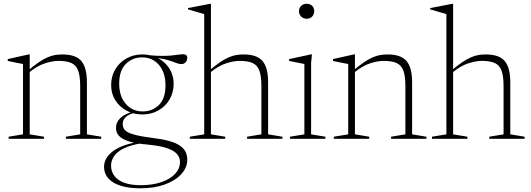

<svg xmlns="http://www.w3.org/2000/svg" viewBox="-20 -733 2803 1014"><path d="M137 -363.5V-23.5L212.5 -11V0H25.5V-11L101.5 -23.5V-395Q93.5 -396.5 74.2 -400.2Q55 -404 21 -411V-421L133 -446H137ZM328 -11 403.5 -23.5V-277.5Q403.5 -329.5 393.2 -358.8Q383 -388 357.8 -399.8Q332.5 -411.5 288.5 -411.5Q258.5 -411.5 218 -398.8Q177.5 -386 134 -350.5L122 -355Q156.5 -385 183 -403Q209.5 -421 231 -430.2Q252.5 -439.5 271.2 -442.5Q290 -445.5 309 -445.5Q380 -445.5 409.5 -410.8Q439 -376 439 -298V-23.5L514.5 -11V0H328Z M721 261.5Q674.5 261.5 638.5 253.5Q602.5 245.5 578.2 230.5Q554 215.5 541.8 194.8Q529.5 174 529.5 148Q529.5 125 541.2 104.2Q553 83.5 576 66Q599 48.5 633.8 35.8Q668.5 23 714.5 16L747.5 7.5L729 23.5Q669 33 633.5 50.8Q598 68.5 582.2 92Q566.5 115.5 566.5 142.5Q566.5 172 583.8 195.5Q601 219 635.8 232Q670.5 245 723 245Q784.5 245 831.2 229.2Q878 213.5 904.2 185.8Q930.5 158 930.5 122.5Q930.5 104.5 921.5 89.5Q912.5 74.5 892.2 62.8Q872 51 838.2 42.8Q804.5 34.5 755.5 30Q706 26 674.2 17.5Q642.5 9 624.5 -2.5Q606.5 -14 599.5 -28.2Q592.5 -42.5 592.5 -57.5Q592.5 -88 616.8 -110.8Q641 -133.5 689.5 -144.5L699 -139.5Q660 -130.5 644 -114.8Q628 -99 628 -78.5Q628 -66 633.2 -55.2Q638.5 -44.5 654.5 -35.2Q670.5 -26 702.2 -18.5Q734 -11 786.5 -4.5Q839.5 2 874.5 12Q909.5 22 930.2 36.2Q951 50.5 960 69Q969 87.5 969 111Q969 151.5 938 186Q907 220.5 851.2 241Q795.5 261.5 721 261.5ZM732.5 -128.5Q685.5 -128.5 648 -148.8Q610.5 -169 588.8 -204Q567 -239 567 -283Q567 -330 588.5 -366.5Q610 -403 647.5 -424.2Q685 -445.5 731.5 -445.5Q767 -445.5 797 -433.8Q827 -422 849.5 -401.2Q872 -380.5 884.5 -352.2Q897 -324 897 -290.5Q897 -244.5 875.5 -207.8Q854 -171 816.5 -149.8Q779 -128.5 732.5 -128.5ZM734 -144.5Q784.5 -144.5 819.2 -178.5Q854 -212.5 854 -282.5Q854 -349 820 -389.5Q786 -430 730 -430Q680 -430 644.8 -395.5Q609.5 -361 609.5 -291Q609.5 -224.5 644.2 -184.5Q679 -144.5 734 -144.5ZM785 -428.5 771 -441Q811 -437.5 839 -437.8Q867 -438 886.8 -440Q906.5 -442 921.2 -444.2Q936 -446.5 948.5 -446.5Q958.5 -446.5 963.8 -441.5Q969 -436.5 969 -428Q969 -413.5 960 -404Q951 -394.5 938 -394.5Q927.5 -394.5 915 -399Q902.5 -403.5 885.5 -409.8Q868.5 -416 844 -421.2Q819.5 -426.5 785 -428.5Z M1285 -11 1360.5 -23.5V-277.5Q1360.5 -329.5 1350.2 -358.8Q1340 -388 1314.8 -399.8Q1289.5 -411.5 1245.5 -411.5Q1215.5 -411.5 1175 -398.8Q1134.5 -386 1091 -350.5L1079 -355Q1113.5 -385 1140 -403Q1166.5 -421 1188 -430.2Q1209.5 -439.5 1228.2 -442.5Q1247 -445.5 1266 -445.5Q1337 -445.5 1366.5 -410.8Q1396 -376 1396 -298V-23.5L1471.5 -11V0H1285ZM1169.5 0H982.5V-11L1058.5 -23.5V-658.5Q1052 -660.5 1039.2 -664.2Q1026.5 -668 1009.5 -672.8Q992.5 -677.5 973 -683.5V-690.5L1090 -713H1094V-657.5V-23.5L1169.5 -11Z M1599.5 -634Q1581.5 -634 1570.2 -645.8Q1559 -657.5 1559 -674.5Q1559 -690.5 1570.2 -701.8Q1581.5 -713 1599.5 -713Q1618 -713 1628.8 -701.8Q1639.5 -690.5 1639.5 -674.5Q1639.5 -657.5 1628.8 -645.8Q1618 -634 1599.5 -634ZM1627.5 -446 1623 -400V-23.5L1698.5 -11V0H1511.5V-11L1587.5 -23.5V-395Q1582 -396 1568.8 -398.8Q1555.5 -401.5 1539 -404.8Q1522.5 -408 1507 -411V-421L1623.5 -446Z M1854.5 -363.5V-23.5L1930 -11V0H1743V-11L1819 -23.5V-395Q1811 -396.5 1791.8 -400.2Q1772.5 -404 1738.5 -411V-421L1850.5 -446H1854.5ZM2045.5 -11 2121 -23.5V-277.5Q2121 -329.5 2110.8 -358.8Q2100.5 -388 2075.2 -399.8Q2050 -411.5 2006 -411.5Q1976 -411.5 1935.5 -398.8Q1895 -386 1851.5 -350.5L1839.5 -355Q1874 -385 1900.5 -403Q1927 -421 1948.5 -430.2Q1970 -439.5 1988.8 -442.5Q2007.5 -445.5 2026.5 -445.5Q2097.5 -445.5 2127 -410.8Q2156.5 -376 2156.5 -298V-23.5L2232 -11V0H2045.5Z M2564 -11 2639.5 -23.5V-277.5Q2639.5 -329.5 2629.2 -358.8Q2619 -388 2593.8 -399.8Q2568.5 -411.5 2524.5 -411.5Q2494.5 -411.5 2454 -398.8Q2413.5 -386 2370 -350.5L2358 -355Q2392.5 -385 2419 -403Q2445.5 -421 2467 -430.2Q2488.5 -439.5 2507.2 -442.5Q2526 -445.5 2545 -445.5Q2616 -445.5 2645.5 -410.8Q2675 -376 2675 -298V-23.5L2750.5 -11V0H2564ZM2448.5 0H2261.5V-11L2337.5 -23.5V-658.5Q2331 -660.5 2318.2 -664.2Q2305.5 -668 2288.5 -672.8Q2271.5 -677.5 2252 -683.5V-690.5L2369 -713H2373V-657.5V-23.5L2448.5 -11Z"/></svg>

Font: Newsreader 24pt ExtraLight
Style: Regular
Weight: 250
Designer: Hugues Gentile
Foundry: Production Type
Version: Version 1.003